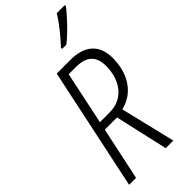

<svg xmlns="http://www.w3.org/2000/svg" viewBox="-296 -1002 1056 1056"><g transform="rotate(-45 232.0 -474.5)"><path d="M283 -798V-789H316C362 -824 435 -901 464 -941V-949H401C376 -906 328 -846 283 -798ZM15 0H69L135 -309H230L300 0H359L282 -320C388 -344 445 -440 445 -557C445 -660 383 -714 275 -714H166ZM220 -357H145L210 -665H266C347 -665 388 -630 388 -552C388 -450 334 -357 220 -357Z"/></g></svg>

Font: Noto Sans Condensed Light
Style: Italic
Weight: 300
Width: 3
Italic angle: -12°
Designer: Monotype Design Team
Foundry: Monotype Imaging Inc.
Version: Version 2.013